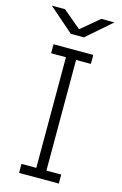

<svg xmlns="http://www.w3.org/2000/svg" viewBox="-132 -933 627 989"><g transform="rotate(15 182.0 -438.0)"><path d="M76 0V-48H155V-638H76V-686H288V-638H209V-48H288V0ZM148 -761 16 -876H86L196 -784H170L280 -876H350L218 -761Z"/></g></svg>

Font: Chivo Medium Thin
Style: Regular
Weight: 250
Version: Version 2.002